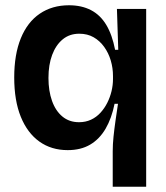

<svg xmlns="http://www.w3.org/2000/svg" viewBox="-20 -556 629 729"><path d="M408 153V18Q408 -8 411 -37Q414 -66 418.5 -97.5Q423 -129 428 -162H415Q404 -107 381 -67.5Q358 -28 322.5 -7Q287 14 237 14Q175 14 129.5 -18.5Q84 -51 59 -112.5Q34 -174 34 -262Q34 -349 59 -410.5Q84 -472 131 -504Q178 -536 242 -536Q290 -536 325.5 -517.5Q361 -499 383.5 -461.5Q406 -424 417 -367H429L424 -522H535V-294V153ZM280 -92Q305 -92 325.5 -101.5Q346 -111 361.5 -128Q377 -145 387.5 -166Q398 -187 403.5 -210Q409 -233 409 -256V-267Q409 -298 400.5 -326.5Q392 -355 375.5 -378Q359 -401 335.5 -414.5Q312 -428 281 -428Q244 -428 218 -406.5Q192 -385 178 -347.5Q164 -310 164 -260Q164 -211 177.5 -173Q191 -135 217 -113.5Q243 -92 280 -92Z"/></svg>

Font: Bricolage Grotesque 60pt SemiBold
Style: Regular
Weight: 600
Version: Version 1.001;gftools[0.9.33.dev8+g029e19f]